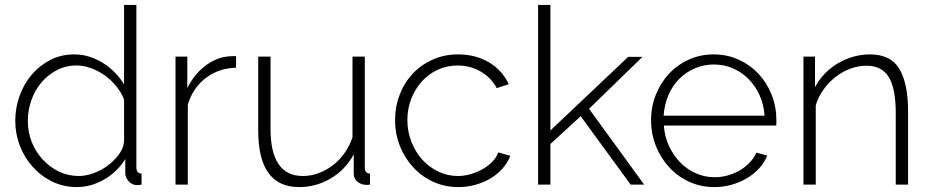

<svg xmlns="http://www.w3.org/2000/svg" viewBox="-20 -750 3782 780"><path d="M292 10Q238 10 192 -12.5Q146 -35 112.5 -72.5Q79 -110 60.5 -158.5Q42 -207 42 -259Q42 -313 60 -362Q78 -411 110 -448Q142 -485 185.5 -507Q229 -529 281 -529Q315 -529 345 -519Q375 -509 401 -492.5Q427 -476 448 -454Q469 -432 484 -407V-730H534V-70Q534 -45 555 -45V0Q549 1 545 1.5Q541 2 537 2Q517 2 503 -13.5Q489 -29 489 -46V-104Q457 -52 403.5 -21Q350 10 292 10ZM301 -35Q328 -35 359 -46Q390 -57 416.5 -76.5Q443 -96 462 -121Q481 -146 484 -175V-346Q473 -374 452.5 -399.5Q432 -425 406 -443.5Q380 -462 350 -473Q320 -484 292 -484Q247 -484 210 -464.5Q173 -445 147 -413.5Q121 -382 107 -341.5Q93 -301 93 -258Q93 -213 109 -173Q125 -133 153.5 -102Q182 -71 219.5 -53Q257 -35 301 -35Z M939 -475Q869 -473 816.5 -433.5Q764 -394 743 -325V0H693V-520H741V-392Q768 -447 812.5 -481.5Q857 -516 908 -521Q918 -522 926 -522Q934 -522 939 -522Z M1195 10Q1029 10 1029 -220V-520H1079V-227Q1079 -35 1210 -35Q1243 -35 1274 -46.5Q1305 -58 1332 -78.5Q1359 -99 1379.5 -128Q1400 -157 1412 -192V-520H1462V-70Q1462 -45 1483 -45V0Q1478 1 1474 1Q1470 1 1468 1Q1448 1 1432.5 -11.5Q1417 -24 1417 -45V-123Q1383 -60 1323.5 -25Q1264 10 1195 10Z M1585 -262Q1585 -317 1604 -366Q1623 -415 1657 -451Q1691 -487 1738 -508Q1785 -529 1841 -529Q1912 -529 1966 -497Q2020 -465 2047 -408L1998 -392Q1975 -435 1932.5 -459.5Q1890 -484 1839 -484Q1796 -484 1759 -467Q1722 -450 1694.5 -420Q1667 -390 1651 -349.5Q1635 -309 1635 -262Q1635 -215 1651.5 -173.5Q1668 -132 1695.5 -101.5Q1723 -71 1760.5 -53Q1798 -35 1840 -35Q1867 -35 1893.5 -43Q1920 -51 1942.5 -64Q1965 -77 1981.5 -94.5Q1998 -112 2004 -131L2053 -117Q2043 -90 2022.5 -66.5Q2002 -43 1974 -26Q1946 -9 1912 0.5Q1878 10 1842 10Q1787 10 1740 -11.5Q1693 -33 1658.5 -70.5Q1624 -108 1604.5 -157Q1585 -206 1585 -262Z M2542 0 2339 -278 2216 -165V0H2166V-730H2216V-220L2532 -519H2590L2373 -308L2597 0Z M2882 10Q2827 10 2780 -11.5Q2733 -33 2698.5 -70.5Q2664 -108 2644.5 -157Q2625 -206 2625 -262Q2625 -317 2644.5 -365.5Q2664 -414 2698 -450.5Q2732 -487 2778.5 -508Q2825 -529 2879 -529Q2934 -529 2981 -507.5Q3028 -486 3062 -449.5Q3096 -413 3115 -364.5Q3134 -316 3134 -262Q3134 -257 3134 -249.5Q3134 -242 3133 -240H2677Q2680 -195 2698 -156.5Q2716 -118 2743.5 -90Q2771 -62 2807 -46Q2843 -30 2884 -30Q2911 -30 2937 -37.5Q2963 -45 2985.5 -58Q3008 -71 3025.5 -89.5Q3043 -108 3053 -130L3097 -118Q3086 -90 3064.5 -66.5Q3043 -43 3014.5 -26Q2986 -9 2952 0.5Q2918 10 2882 10ZM3086 -280Q3083 -326 3065.5 -364Q3048 -402 3020.5 -429.5Q2993 -457 2957 -472.5Q2921 -488 2880 -488Q2839 -488 2803 -472.5Q2767 -457 2739.5 -429.5Q2712 -402 2695.5 -363.5Q2679 -325 2676 -280Z M3669 0H3619V-290Q3619 -391 3590.5 -437Q3562 -483 3500 -483Q3467 -483 3434.5 -471Q3402 -459 3374 -437Q3346 -415 3325 -385.5Q3304 -356 3294 -322V0H3244V-520H3291V-396Q3307 -426 3330.5 -450.5Q3354 -475 3383.5 -492.5Q3413 -510 3446 -519.5Q3479 -529 3514 -529Q3599 -529 3634 -469.5Q3669 -410 3669 -299Z"/></svg>

Font: Oxford Sans
Style: Regular
Weight: 300
Designer: Matt McInerney, Pablo Impallari, Rodrigo Fuenzalida
Foundry: Matt McInerney, Pablo Impallari, Rodrigo Fuenzalida
Version: Version 3.000g; ttfautohint (v1.5) -l 8 -r 28 -G 28 -x 14 -D